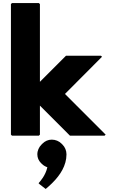

<svg xmlns="http://www.w3.org/2000/svg" viewBox="-20 -887 768 1265"><path d="M321 33C297 33 276 43 260 59L253 66C237 82 226 105 226 130C226 152 235 172 249 186L256 193C266 203 278 210 292 215C280 270 243 310 235 319L234 320L241 327L281 358C294 347 307 336 320 323L327 316C376 267 418 204 418 130C418 105 408 82 392 66L385 59C369 43 346 33 321 33ZM652 -513 645 -520H415L243 -348V-860L236 -867H59L52 -860V0L59 7H236L243 0V-191L441 7H669L676 0L669 -7L408 -268Z"/></svg>

Font: Hussar Woodtype
Style: Blk
Weight: 900
Foundry: Cannot Into Space Fonts
Version: Version 1.07